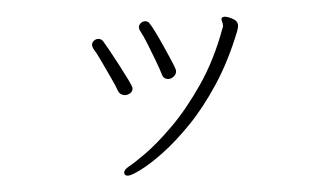

<svg xmlns="http://www.w3.org/2000/svg" viewBox="-41 -520 1083 625"><g transform="rotate(-5 500.0 -208.0)"><path d="M539 -286Q539 -276 530.5 -269Q522 -262 513 -262Q506 -262 500 -266Q494 -270 492 -279Q487 -296 476.5 -324Q466 -352 454.5 -381Q443 -410 433 -428Q431 -431 431 -437Q431 -445 437.5 -450.5Q444 -456 451 -456Q462 -456 467 -447Q472 -440 483 -418Q494 -396 505.5 -370Q517 -344 526.5 -322Q536 -300 538 -292Q539 -290 539 -286ZM355 40Q342 40 342 30Q342 20 358 11Q374 3 415 -26Q456 -55 508.5 -107Q561 -159 613 -235Q665 -311 702 -412Q704 -415 704 -418Q704 -421 704 -423Q704 -428 702.5 -432Q701 -436 701 -440Q701 -445 704.5 -446.5Q708 -448 711 -448Q720 -448 736.5 -439.5Q753 -431 753 -417Q753 -410 749 -399Q712 -305 664.5 -232.5Q617 -160 567 -108.5Q517 -57 472.5 -24Q428 9 396.5 24.5Q365 40 355 40ZM393 -243Q393 -233 385 -227.5Q377 -222 368 -222Q361 -222 354.5 -226Q348 -230 345 -238Q339 -255 326 -282.5Q313 -310 300 -338Q287 -366 277 -382Q274 -388 274 -393Q274 -401 280.5 -406.5Q287 -412 294 -412Q305 -412 311 -403Q315 -397 328 -373.5Q341 -350 356 -321.5Q371 -293 382 -270.5Q393 -248 393 -243Z"/></g></svg>

Font: Moon Stars Kai T Light
Style: Regular
Weight: 300
Designer: GuiWonder
Version: Version 1.101